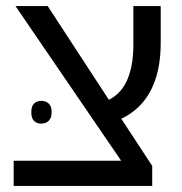

<svg xmlns="http://www.w3.org/2000/svg" viewBox="-20 -612 599 632"><path d="M430 -8 31 -592H137L359 -252L481 -66ZM25 0V-83H460L481 -66V0ZM352 -210 322 -276Q346 -285 364.5 -301Q383 -317 395 -341Q407 -365 413 -396Q419 -427 419 -466V-592H509V-472Q509 -400 490.5 -347.5Q472 -295 437 -261Q402 -227 352 -210ZM83 -243Q83 -262 92 -271Q101 -280 116 -280Q131 -280 140.5 -271Q150 -262 150 -243Q150 -224 140.5 -214.5Q131 -205 116 -205Q101 -205 92 -214Q83 -223 83 -243Z"/></svg>

Font: Noto Sans Hebrew
Style: Regular
Weight: 400
Designer: Monotype Design Team
Foundry: Monotype Imaging Inc.
Version: Version 2.003